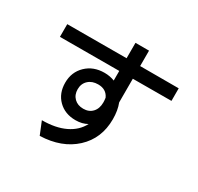

<svg xmlns="http://www.w3.org/2000/svg" viewBox="-181 -1028 1362 1318"><g transform="rotate(30 500.0 -369.0)"><path d="M63.5 -585.9V-686.5L533.2 -687.5V-809.6H640.6V-687.5H946.3V-587.9L640.6 -586.9V-399.4Q661.1 -347.7 661.1 -277.3Q661.1 -125 557.6 -29.3Q454.1 66.4 283.2 72.3L242.2 -28.3Q350.6 -28.3 424.8 -64Q499 -99.6 533.2 -166Q494.1 -143.6 441.4 -143.6Q357.4 -143.6 304.7 -195.8Q252 -248 252 -332Q252 -416 308.6 -470.7Q365.2 -525.4 453.1 -525.4Q496.1 -525.4 533.2 -510.7V-586.9ZM546.9 -344.7Q546.9 -361.3 543.9 -380.9Q519.5 -434.6 455.1 -434.6Q407.2 -434.6 377.9 -407.2Q348.6 -379.9 348.6 -335.9Q348.6 -292 376 -265.1Q403.3 -238.3 448.2 -238.3Q493.2 -238.3 520 -267.1Q546.9 -295.9 546.9 -344.7Z"/></g></svg>

Font: GenEi M Gothic v2 Medium
Style: Regular
Weight: 500
Version: Version 2.0